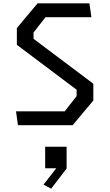

<svg xmlns="http://www.w3.org/2000/svg" viewBox="-20 -750 660 1150"><path d="M87.5 0H415L539 -148V-248.5L181 -517.5V-555.5L252.5 -647H527.5L515.5 -730H205L81 -582V-481.5L439 -212.5V-174.5L367.5 -83H76ZM250.5 258H317L240.5 356L286.5 380L379 259.5V129H250.5Z"/></svg>

Font: Monaspace Krypton
Style: Regular
Weight: 400
Designer: Riley Cran & the Lettermatic Team
Foundry: Lettermatic
Version: Version 1.200 (Monaspace Krypton)